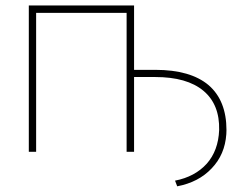

<svg xmlns="http://www.w3.org/2000/svg" viewBox="-20 -548 874 693"><path d="M463.9 -528.3C463.9 -528.3 84 -528.3 84 -528.3C84 -528.3 84 0 84 0C84 0 110.4 0 110.4 0C110.4 0 110.4 -501.5 110.4 -501.5C110.4 -501.5 437 -501.5 437 -501.5C437 -501.5 437 0 437 0C437 0 463.9 0 463.9 0C463.9 0 463.9 -270 463.9 -270C463.9 -270 540 -270 540 -270C540 -270 540 -270 540 -270C616.7 -270 674.8 -253.4 714.4 -220.2C753.9 -187 772.5 -139.6 771 -78.6C771 -78.6 771 -78.6 771 -78.6C769 -28.8 753.9 11.7 726.1 43C697.8 74.2 659.7 94.7 611.8 104C611.8 104 619.6 124.5 619.6 124.5C619.6 124.5 619.6 124.5 619.6 124.5C670.9 114.7 712.4 93.3 744.1 59.6C775.9 26.4 793.5 -14.6 796.9 -64C796.9 -64 797.4 -78.6 797.4 -78.6C797.4 -78.6 797.4 -78.6 797.4 -78.6C797.4 -149.4 775.9 -203.6 732.9 -240.7C689.5 -277.3 625.5 -295.9 541 -295.9C541 -295.9 463.9 -295.9 463.9 -295.9C463.9 -295.9 463.9 -528.3 463.9 -528.3Z"/></svg>

Font: WOX
Style: Regular
Weight: 500
Designer: Google
Foundry: ""
Version: ""